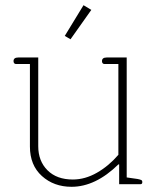

<svg xmlns="http://www.w3.org/2000/svg" viewBox="-20 -708 602 738"><path d="M229 -570 301 -688 331 -670 251 -557ZM95 -145V-462H41Q37 -462 34.5 -465Q32 -468 32 -473Q32 -487 50 -487H127V-146Q127 -89 162.5 -53.5Q198 -18 260 -18Q307 -18 352.5 -44Q398 -70 435 -113V-462H381Q377 -462 374.5 -465Q372 -468 372 -473Q372 -487 390 -487H467V-26L509 -20Q519 -18 523 -16Q527 -14 527 -8Q527 0 520 0H438V-76H435Q347 10 255 10Q187 10 141 -31.5Q95 -73 95 -145Z"/></svg>

Font: Maitree ExtraLight
Style: Regular
Weight: 250
Designer: CadsonDemak Team
Foundry: CadsonDemak
Version: Version 1.002